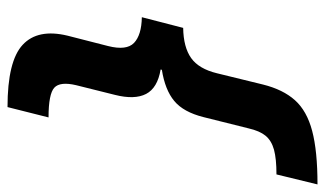

<svg xmlns="http://www.w3.org/2000/svg" viewBox="-197 -518 865 511"><g transform="rotate(90 235.5 -262.5)"><path d="M265 150Q142.5 150 99.2 109.6Q55.8 69.2 75 -10L102.5 -117.5Q115 -166.7 94.2 -186.7Q73.3 -206.7 25.8 -207.5L54.2 -317.5Q105.8 -318.3 134.6 -338.8Q163.3 -359.2 175 -407.5L205 -530Q218.3 -583.3 246.7 -615Q275 -646.7 328.3 -660.8Q381.7 -675 470.8 -675L444.2 -565.8Q402.5 -565.8 378.3 -559.2Q354.2 -552.5 341.2 -536.7Q328.3 -520.8 321.7 -491.7L291.7 -371.7Q278.3 -318.3 248.8 -293.8Q219.2 -269.2 165.8 -260.8L165 -257.5Q214.2 -249.2 230 -218.8Q245.8 -188.3 232.5 -135.8L206.7 -32.5Q196.7 10 213.3 25.4Q230 40.8 292.5 40.8Z"/></g></svg>

Font: Funnel Sans
Style: Bold Italic
Weight: 700
Italic angle: -14.036°
Designer: NORD ID, Kristian Moeller
Foundry: Dicotype
Version: Version 1.000